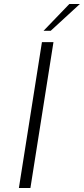

<svg xmlns="http://www.w3.org/2000/svg" viewBox="-20 -946 422 966"><path d="M191 -734H249L133 0H75ZM329 -926H382L235 -791H199Z"/></svg>

Font: Exo Light
Style: Italic
Weight: 300
Italic angle: -9°
Designer: Natanael Gama
Foundry: Natanael Gama
Version: Version 1.500; ttfautohint (v1.6)